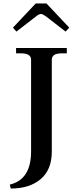

<svg xmlns="http://www.w3.org/2000/svg" viewBox="-20 -978 431 1112"><path d="M55 -818 187 -958H249L381 -818L360 -795L245 -884Q226 -897 218 -897Q206 -897 190 -884L75 -795ZM37 91Q160 62 160 -101V-632Q160 -669 102 -669H73V-700H367V-669H337Q280 -669 280 -632V-100Q280 5 215.5 59.5Q151 114 42 114Z"/></svg>

Font: Taviraj Medium
Style: Regular
Weight: 500
Designer: Katatrad Team
Foundry: CadsonDemak
Version: Version 1.030